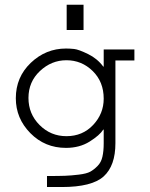

<svg xmlns="http://www.w3.org/2000/svg" viewBox="-20 -626 626 800"><path d="M412.1 -419.9H540V-374H460.9V-29.3Q460.9 64.5 412.1 108.9Q363.3 153.3 237.3 153.3H175.8V107.4Q225.6 107.4 251 106.4Q276.4 105.5 308.6 101.6Q340.8 97.7 356 89.4Q371.1 81.1 386.2 65.9Q401.4 50.8 406.7 27.3Q412.1 3.9 412.1 -29.3V-85.9H410.2Q395.5 -62.5 353.5 -36.1Q311.5 -9.8 254.9 -9.8Q167 -9.8 106.4 -71.3Q45.9 -132.8 45.9 -216.8Q45.9 -304.7 108.4 -364.3Q170.9 -423.8 254.9 -423.8Q270.5 -423.8 289.1 -421.9Q307.6 -419.9 346.7 -400.9Q385.7 -381.8 410.2 -348.6H412.1ZM412.1 -214.8Q412.1 -285.2 366.2 -330.1Q320.3 -375 256.8 -375Q194.3 -375 146.5 -330.1Q98.6 -285.2 98.6 -217.8Q98.6 -151.4 145 -105Q191.4 -58.6 256.8 -58.6Q324.2 -58.6 368.2 -105.5Q412.1 -152.3 412.1 -214.8ZM257.8 -501V-606.4H328.1V-501Z"/></svg>

Font: Thabit
Style: Regular
Weight: 500
Designer: Regenerated by Nadim Shaikli
Foundry: MAK Alagha
Version: 0.01